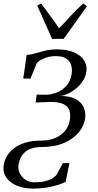

<svg xmlns="http://www.w3.org/2000/svg" viewBox="-37 -833 563 1102"><path d="M153 249.5Q100.5 249.5 60.2 232.8Q20 216 -0.8 186Q-21.5 156 -16 116Q-12.5 91 1.2 65.8Q15 40.5 40.8 19.8Q66.5 -1 105.8 -13.5Q145 -26 199.5 -26Q245.5 -26 280.2 -41Q315 -56 336.8 -82.8Q358.5 -109.5 364 -145Q369 -177 361 -200Q353 -223 326.8 -235.5Q300.5 -248 250.5 -248L167.5 -244.5L173.5 -290L220 -289Q252.5 -288.5 285.8 -300.8Q319 -313 343.8 -340.2Q368.5 -367.5 374.5 -411Q378 -436 371.5 -459Q365 -482 344 -496.5Q323 -511 282 -511Q248 -511 217 -498.2Q186 -485.5 174 -470.5L138 -382H96.5L116 -517.5Q140 -519 165.5 -526.8Q191 -534.5 221.2 -542Q251.5 -549.5 289.5 -549.5Q349.5 -549.5 388.8 -532Q428 -514.5 445.8 -486Q463.5 -457.5 459 -424.5Q454.5 -392.5 437.8 -367.2Q421 -342 398.2 -323.8Q375.5 -305.5 352.2 -295Q329 -284.5 311 -282Q366 -282 398.5 -263.8Q431 -245.5 443.8 -215.8Q456.5 -186 451.5 -152Q446 -112 416 -74.5Q386 -37 331.5 -13Q277 11 197.5 11Q163.5 11 139.8 20.5Q116 30 101.2 45Q86.5 60 79 78Q71.5 96 69 114Q65.5 138.5 76.5 161.2Q87.5 184 109 198.8Q130.5 213.5 158 213.5Q208.5 213.5 240.8 201.5Q273 189.5 289 168.5L323.5 103.5H361.5L339.5 211Q323.5 219.5 295.5 228.5Q267.5 237.5 231 243.5Q194.5 249.5 153 249.5ZM176.5 -801.5 199.5 -813Q222.5 -780.5 249 -745.2Q275.5 -710 301.5 -670.5Q336.5 -705 367.5 -740.2Q398.5 -775.5 441 -813L462 -797L328.5 -610H262Z"/></svg>

Font: Merriweather 72pt Light
Style: Italic
Weight: 300
Italic angle: -7.8°
Version: Version 2.101